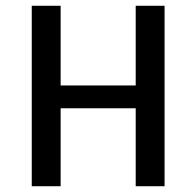

<svg xmlns="http://www.w3.org/2000/svg" viewBox="-20 -645 680 665"><path d="M550 -625V0H450V-270H190V0H90V-625H190V-349H450V-625Z"/></svg>

Font: Changa
Style: Regular
Weight: 400
Designer: Eduardo Rodriguez Tunni
Foundry: Eduardo Rodriguez Tunni
Version: Version 2.002; ttfautohint (v1.5.10-5e6f)